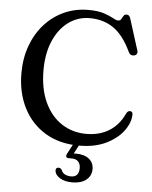

<svg xmlns="http://www.w3.org/2000/svg" viewBox="-61 -766 820 1037"><g transform="rotate(5 349.0 -248.0)"><path d="M662 -175.5Q662 -131.5 629.5 -86.8Q597 -42 536 -12Q475 18 389.5 18Q283 18 205.8 -28.5Q128.5 -75 86.8 -157.2Q45 -239.5 45 -345.5Q45 -426 69.8 -493.8Q94.5 -561.5 139.2 -611.5Q184 -661.5 244.5 -689Q305 -716.5 376 -716.5Q428 -716.5 460.5 -705.8Q493 -695 511.5 -684.2Q530 -673.5 539.5 -673.5Q551.5 -673.5 556.8 -682.5Q562 -691.5 567.2 -700.5Q572.5 -709.5 584.5 -709.5Q599 -709.5 605 -689.5L658.5 -520Q661.5 -510 656.8 -502.2Q652 -494.5 642 -493Q621.5 -489.5 613 -509Q571 -598 516 -635.5Q461 -673 388 -673Q323 -673 272 -635.5Q221 -598 191.8 -530.5Q162.5 -463 162.5 -372Q162.5 -269.5 196.5 -197Q230.5 -124.5 289.2 -86.5Q348 -48.5 422 -48.5Q495.5 -48.5 547.8 -82.2Q600 -116 627 -176Q635.5 -193.5 649.5 -191.5Q662 -189.5 662 -175.5ZM367.5 -6H400.5L364.5 63Q370 62.5 377 62.5Q422 62.5 447.5 83Q473 103.5 473 138Q473 174.5 445.2 196.8Q417.5 219 369.5 219Q329 219 302.8 203Q276.5 187 274.5 164Q273.5 147 288.5 146.5Q299.5 146 307 156Q313.5 173.5 328.2 180.5Q343 187.5 360.5 187.5Q403.5 187.5 403.5 138Q403.5 116.5 391.5 103.5Q379.5 90.5 356.5 90.5H339.5Q329 90.5 326 84.2Q323 78 327.5 69Z"/></g></svg>

Font: Fraunces 9pt S000
Style: Regular
Weight: 400
Version: Version 1.000; ttfautohint (v1.8.3)